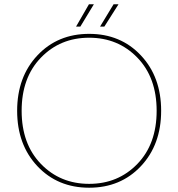

<svg xmlns="http://www.w3.org/2000/svg" viewBox="-20 -868 832 896"><path d="M637.5 -609.5Q732 -509 732 -351Q732 -193 637.5 -92.5Q543 8 396 8Q249 8 154.5 -92.5Q60 -193 60 -351Q60 -509 154.5 -609.5Q249 -710 396 -710Q543 -710 637.5 -609.5ZM171 -599Q81 -506 81 -351Q81 -196 171 -103Q261 -10 396 -10Q531 -10 621 -103Q711 -196 711 -351Q711 -506 621 -599Q531 -692 396 -692Q261 -692 171 -599ZM395 -848H418L355 -744H335ZM510 -848H533L467 -744H447Z"/></svg>

Font: Poppins Thin
Style: Regular
Weight: 250
Designer: Ninad Kale (Devanagari), Jonny Pinhorn (Latin)
Foundry: Indian Type Foundry
Version: Version 3.200;PS 1.000;hotconv 16.6.54;makeotf.lib2.5.65590